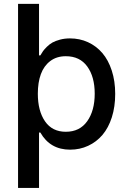

<svg xmlns="http://www.w3.org/2000/svg" viewBox="-20 -747 650 972"><path d="M334.2 -552.6Q383.5 -552.6 425.4 -533.4Q467.3 -514.2 497.9 -478.7Q528.4 -443.2 545.8 -389.9Q563.2 -336.6 563.2 -271.7Q563.2 -206.7 546.2 -153.2Q529.1 -99.8 498.8 -64.1Q468.4 -28.4 426.3 -8.9Q384.2 10.7 334.9 10.7Q233.7 10.7 184.3 -76H177.6V204.5H71.4V-727.3H177.6V-466.6H184.3Q191.4 -479 197.8 -488.1Q204.2 -497.2 217.5 -510.3Q230.8 -523.4 245.7 -531.8Q260.7 -540.1 283.7 -546.3Q306.8 -552.6 334.2 -552.6ZM313.2 -79.9Q383.5 -79.9 421.5 -133.3Q459.5 -186.8 459.5 -272.7Q459.5 -358 421.9 -410.2Q384.2 -462.4 313.2 -462.4Q266.7 -462.4 234.4 -437.9Q202.1 -413.4 186.8 -371.4Q171.5 -329.5 171.5 -272.7Q171.5 -185.7 207.9 -132.8Q244.3 -79.9 313.2 -79.9Z"/></svg>

Font: TID UI Medium
Style: Regular
Weight: 500
Designer: The TID Project Authors
Foundry: Bakken & Bæck
Version: Version 1.001;hotconv 1.0.109;makeotfexe 2.5.65596